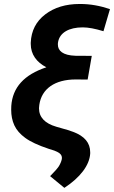

<svg xmlns="http://www.w3.org/2000/svg" viewBox="-20 -741 566 954"><path d="M526.4 -695.8C475.6 -712.9 426.8 -721.2 379.4 -721.2C377.9 -721.2 377 -721.2 375.5 -721.2C307.1 -721.2 250 -704.1 204.6 -669.4C159.2 -634.8 135.3 -587.9 132.8 -529.3C132.8 -526.9 132.8 -524.4 132.8 -522.5C132.8 -471.2 161.6 -431.6 210.4 -406.7C99.1 -369.6 42.5 -306.2 36.1 -214.8C35.6 -208 35.6 -201.7 35.6 -195.3C35.6 -167.5 40.5 -141.6 51.3 -118.2C62 -95.2 80.1 -74.2 105 -56.2C129.9 -37.6 169.4 -19 223.6 -1L250 7.3L263.7 13.2C279.8 20.5 287.6 30.8 287.6 43.9C287.6 45.9 287.6 47.9 287.1 49.8C284.7 61 279.8 72.8 272.5 85C264.6 96.7 250 113.3 229 134.3L299.8 192.4C378.4 141.1 424.8 80.1 428.2 22C428.2 20 428.2 17.6 428.2 15.6C428.2 -31.2 399.9 -64.9 343.3 -85.9L315.9 -95.2L259.8 -111.3C202.6 -127.9 173.8 -158.7 173.8 -203.1C173.8 -208.5 174.3 -213.9 175.3 -219.7C186.5 -299.8 252.4 -346.2 356 -346.2L415.5 -345.7L436 -463.4L355.5 -463.9C291.5 -465.8 267.6 -489.3 267.6 -519.5C267.6 -523.4 267.6 -527.8 268.6 -532.2C276.9 -579.1 323.2 -605 391.1 -605C418.5 -605 452.6 -598.6 494.1 -585.9Z"/></svg>

Font: Roboto
Style: Bold Italic
Weight: 700
Italic angle: -12°
Designer: Google
Version: Version 2.137; 2017